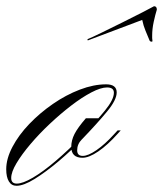

<svg xmlns="http://www.w3.org/2000/svg" viewBox="-76 -588 524 617"><path d="M-23 9Q-39 9 -47.5 -5Q-56 -19 -56 -44Q-56 -78 -36 -116Q-16 -154 18 -189.5Q52 -225 94 -254Q136 -283 180.5 -300Q225 -317 265 -317Q299 -317 299 -291Q299 -267 268 -229.5Q237 -192 190 -143Q153 -104 112 -69.5Q71 -35 35.5 -13Q0 9 -23 9ZM-22 2Q-3 2 29.5 -17Q62 -36 102 -70Q142 -104 185 -148Q232 -197 261 -232.5Q290 -268 290 -290Q290 -307 268 -307Q248 -307 217.5 -291Q187 -275 152.5 -248.5Q118 -222 84 -190Q50 -158 22 -125Q-6 -92 -23 -63.5Q-40 -35 -40 -16Q-40 2 -22 2ZM303 -159Q270 -122 240 -101.5Q210 -81 189 -81Q153 -81 153 -116Q153 -137 163.5 -157.5Q174 -178 200 -208H248L187 -140Q172 -125 172 -105Q172 -87 190 -87Q207 -87 234 -105.5Q261 -124 290 -156L302 -169H312ZM206 -458 205 -462Q220 -468 251.5 -483.5Q283 -499 318.5 -516.5Q354 -534 382 -548.5Q410 -563 419 -568Q428 -568 428 -557Q423 -541 418 -518Q413 -495 413 -474Q413 -470 413 -465.5Q413 -461 414 -456Q414 -454 410 -454Q408 -454 405 -457Q398 -474 391.5 -489.5Q385 -505 381 -524Z"/></svg>

Font: Ballet
Style: Regular
Weight: 400
Designer: Maximiliano R. Sproviero
Foundry: Omnibus-Type
Version: Version 1.100